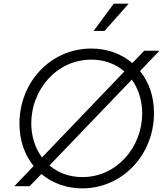

<svg xmlns="http://www.w3.org/2000/svg" viewBox="-20 -1024 924 1056"><path d="M432 12C655 12 827 -174 827 -402C827 -494 799 -573 750 -633L857 -745H773L708 -677C648 -728 570 -757 482 -757C259 -757 87 -573 87 -344C87 -251 116 -171 165 -111L59 0H143L208 -67C267 -17 345 12 432 12ZM152 -346C152 -530 291 -696 482 -696C555 -696 617 -672 664 -631L211 -158C173 -209 152 -275 152 -346ZM252 -114 705 -586C742 -535 762 -470 762 -400C762 -214 622 -50 433 -50C361 -50 299 -74 252 -114ZM495 -854H555L688 -1004H606Z"/></svg>

Font: Mluvka Light
Style: Italic
Weight: 300
Italic angle: -8°
Designer: Modified by Jiří Krblich, Original typeface by Gumpita Rahayu
Foundry: Gumpita Rahayu & Jiří Krblich
Version: Version 2.000;Glyphs 3.1.1 (3134)